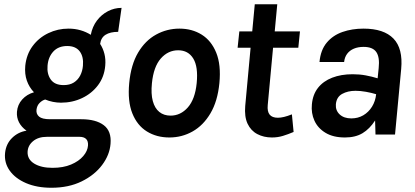

<svg xmlns="http://www.w3.org/2000/svg" viewBox="-20 -634 1954 905"><path d="M222.2 251Q154 251 103 229.2Q52 207.3 25.6 170.1Q-0.7 132.8 3.9 87.1Q8.3 44.5 36.6 16.5Q64.8 -11.5 105 -18Q80.9 -35.2 69.4 -57.8Q57.9 -80.4 59.9 -107Q62.7 -140.9 84.7 -165.2Q106.7 -189.5 140.1 -199.1Q117.6 -222.6 106.6 -253.8Q95.6 -285 99.1 -324Q104.6 -377.6 133.8 -417Q163 -456.3 207.7 -477.7Q252.4 -499.1 302.8 -499.1Q333.4 -499.1 360 -491.3Q386.5 -483.5 407.9 -469.9Q415.4 -508.5 436.8 -537Q458.3 -565.4 488.6 -581.1Q519 -596.9 553 -596.9L536.9 -483.9Q499.6 -483.9 477.7 -470.2Q455.9 -456.5 452 -427Q465.7 -406 472.2 -380.2Q478.8 -354.3 476 -324Q471.5 -271.7 442.1 -232.5Q412.7 -193.4 366.9 -171.7Q321.1 -150 267.4 -150Q249.2 -150 229.7 -153.8Q210.2 -157.7 192.9 -165Q178.2 -160.6 166.3 -148.5Q154.4 -136.3 152 -117Q149.7 -96.8 164.2 -84.4Q178.7 -72 216 -72H363Q431.9 -72 469 -44Q506.2 -16 501 44Q496.9 96.3 461.4 143.6Q426 191 364.9 221Q303.8 251 222.2 251ZM227.5 157.1Q278.3 157.1 315 141.5Q351.7 126 372.3 101.8Q393 77.7 394.8 51.9Q396.3 31.3 385.9 21.1Q375.5 10.9 355 10.9H201Q160.8 10.9 136.2 31.1Q111.7 51.3 110.1 80.9Q108.4 116.8 141.1 137Q173.9 157.1 227.5 157.1ZM280.1 -232.9Q308.8 -232.9 328.1 -245.1Q347.4 -257.4 358.1 -278.1Q368.8 -298.9 370.9 -324Q374.8 -366.4 355.8 -391.8Q336.8 -417.1 296.9 -417.1Q255.2 -417.1 231.2 -391Q207.2 -364.8 204.1 -324Q200.7 -285.5 219.3 -259.2Q237.9 -232.9 280.1 -232.9Z M778.3 14Q718.2 14 672.3 -14.4Q626.5 -42.8 603.7 -99.8Q581 -156.8 589 -242Q597.2 -329 630.9 -386Q664.7 -443 715.8 -471Q766.9 -499.1 826 -499.1Q885.2 -499.1 930.6 -470.8Q976.1 -442.5 999.2 -385.6Q1022.4 -328.7 1014.1 -242Q1005.7 -156.6 971.9 -99.7Q938.2 -42.8 887.8 -14.4Q837.5 14 778.3 14ZM783.8 -89Q831.3 -89 865.4 -127.7Q899.5 -166.3 907.1 -242Q914.7 -319.3 891 -358.1Q867.3 -397 819.8 -397Q772.1 -397 738 -358.3Q703.9 -319.6 696.1 -242Q691 -191.9 700.2 -157.7Q709.5 -123.5 731 -106.3Q752.5 -89 783.8 -89Z M1261.6 14Q1223.1 14 1192.8 -2Q1162.4 -18 1146.9 -51Q1131.5 -83.9 1135.9 -134.9L1163.1 -429.6L1183.6 -409.1H1100L1108.1 -486H1191.5L1166.8 -463.5L1180.9 -614H1286.9L1272.8 -463.5L1252.5 -486H1393.9L1386.1 -409.1H1244.5L1269 -429.6L1242 -138.9Q1239.1 -108.3 1251 -93.7Q1262.9 -79 1289.8 -79Q1302.9 -79 1319 -82.9Q1335.1 -86.7 1355.9 -95L1363.9 -12Q1338 -0.9 1313.6 6.5Q1289.2 14 1261.6 14Z M1605.8 14Q1550.8 14 1514.6 -7.8Q1478.3 -29.6 1462.1 -65.3Q1446 -100.9 1450.1 -142Q1454.2 -188.6 1479 -220.1Q1503.8 -251.5 1545.8 -267.8Q1587.8 -284.1 1642.5 -284.1Q1674.7 -284.1 1703.7 -278.7Q1732.7 -273.3 1760 -264.9L1764.9 -313Q1770.5 -364 1753.8 -388.5Q1737.1 -413 1693.6 -413Q1667.6 -413 1647.9 -404.6Q1628.1 -396.2 1616.3 -380.4Q1604.5 -364.6 1602 -341.9H1486Q1491.2 -398.4 1520.1 -432.9Q1548.9 -467.5 1594.2 -483.3Q1639.5 -499.1 1693.6 -499.1Q1789.2 -499.1 1834.6 -452.2Q1880 -405.3 1871 -308.9L1842 0H1749.9Q1749.2 -16.6 1749 -33.1Q1748.9 -49.5 1748 -66.1Q1722.5 -26.5 1689 -6.3Q1655.4 14 1605.8 14ZM1636.1 -75.9Q1667.4 -75.9 1692.5 -90.6Q1717.5 -105.4 1733.5 -131.1Q1749.5 -156.9 1753 -189.9Q1731.4 -196.6 1705.1 -201.3Q1678.8 -206 1655.7 -206Q1619.2 -206 1592.6 -191.3Q1566 -176.5 1563.1 -142Q1561 -113.5 1581 -94.7Q1601.1 -75.9 1636.1 -75.9Z"/></svg>

Font: Karla
Style: Italic
Weight: 400
Italic angle: -8°
Designer: Jonathan Pinhorn
Version: Version 2.004;gftools[0.9.33]